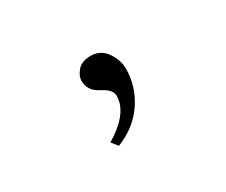

<svg xmlns="http://www.w3.org/2000/svg" viewBox="-56 -847 613 521"><g transform="rotate(-30 250.0 -586.0)"><path d="M197.3 -664.1Q197.3 -679.7 210.9 -695.3Q224.6 -710.9 252 -710.9Q283.2 -710.9 300.8 -685.5Q318.4 -660.2 318.4 -632.8Q318.4 -578.1 287.1 -531.2Q255.9 -484.4 197.3 -460.9L181.6 -480.5Q220.7 -503.9 240.2 -529.3Q259.8 -554.7 259.8 -582Q259.8 -601.6 228.5 -617.2Q197.3 -632.8 197.3 -664.1Z"/></g></svg>

Font: BabelStone Khitan Small Seal
Style: Regular
Weight: 400
Designer: Andrew West
Foundry: BabelStone
Version: Version 13.000